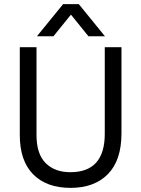

<svg xmlns="http://www.w3.org/2000/svg" viewBox="-20 -903 685 931"><path d="M239 -727H159L286 -883H362L489 -727H409L324 -832ZM569 -256Q569 -126 503.5 -59Q438 8 322 8Q206 8 141 -57.5Q76 -123 76 -248V-674H157V-249Q157 -156 201.5 -112Q246 -68 321 -68Q488 -68 488 -254V-674H569Z"/></svg>

Font: Hind Kochi
Style: Regular
Weight: 400
Designer: Dhruvi Tolia
Foundry: Indian Type Foundry
Version: Version 0.702;PS 1.0;hotconv 1.0.81;makeotf.lib2.5.63406